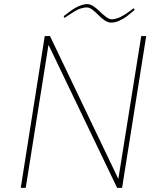

<svg xmlns="http://www.w3.org/2000/svg" viewBox="-20 -906 725 926"><path d="M515.1 -796.9Q501.5 -796.9 484.4 -808.1Q467.3 -819.8 454.6 -833.5Q441.4 -847.2 426.3 -858.9Q411.1 -870.1 399.9 -870.1Q390.6 -870.1 380.9 -868.2Q373.5 -866.2 367.2 -864.3Q365.2 -863.8 363.8 -863.3Q356.9 -861.3 345.7 -854.5Q343.3 -853 341.3 -852.1Q338.9 -850.6 336.4 -849.1Q332 -847.2 329.6 -844.7Q326.7 -843.3 322.3 -840.3Q319.8 -838.4 316.9 -836.4Q313.5 -834.5 310.1 -832Q296.4 -822.8 291 -819.8L287.1 -828.1L301.3 -838.9Q317.4 -851.6 327.1 -857.9Q340.3 -867.7 361.8 -877Q383.8 -886.2 401.9 -886.2Q415 -886.2 432.1 -875Q448.7 -863.3 462.4 -849.6Q476.6 -835.9 491.7 -824.2Q507.3 -813 518.1 -813Q525.4 -813 533.2 -814.5Q535.6 -814.9 538.1 -815.9Q543 -816.9 547.4 -818.4Q557.1 -821.3 576.2 -832.5Q581.5 -835 596.7 -845.7L625 -866.2L629.9 -858.9Q604.5 -836.9 590.8 -826.7Q577.6 -816.4 556.2 -806.6Q535.2 -796.9 515.1 -796.9ZM568.8 0H544.9L213.9 -689.9L104 0H80.1L195.8 -731.9H221.2L550.8 -43L661.1 -731.9H685.1Z"/></svg>

Font: Squarion Thin
Style: Italic
Weight: 100
Designer: Natanael Gama
Version: Version 1.00;September 12, 2019;FontCreator 11.5.0.2425 64-b